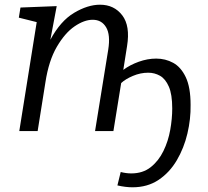

<svg xmlns="http://www.w3.org/2000/svg" viewBox="-20 -557 885 816"><path d="M384 0 440 -346Q450 -409 431 -441Q412 -473 374 -473Q338 -473 297 -445Q256 -417 221.5 -358Q187 -299 173 -207L140 0H62L136 -463L60 -482L67 -525L221 -531L194 -388Q237 -468 295 -502.5Q353 -537 405 -537Q465 -537 499.5 -492Q534 -447 520 -361L504 -260Q532 -281 569.5 -294.5Q607 -308 644 -308Q683 -308 716 -290Q749 -272 769.5 -229Q790 -186 790 -111Q791 -51 776.5 10.5Q762 72 731.5 124Q701 176 654 207.5Q607 239 543 239Q529 239 512.5 237Q496 235 479 231L493 174Q516 180 538 180Q587 180 620.5 153.5Q654 127 674.5 85Q695 43 703.5 -5Q712 -53 712 -96Q712 -156 697.5 -189Q683 -222 660 -235Q637 -248 610 -248Q577 -248 545 -234.5Q513 -221 495 -204L462 0Z"/></svg>

Font: Bitter
Style: Italic
Weight: 400
Italic angle: -9°
Designer: Sol Matas, and Bitter project Authors
Foundry: Sol Matas
Version: Version 2.001